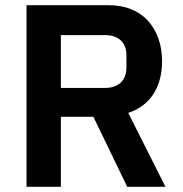

<svg xmlns="http://www.w3.org/2000/svg" viewBox="-20 -718 704 738"><path d="M214 0H82V-698H397Q445 -698 483 -683Q521 -668 547.5 -639.5Q574 -611 588.5 -571Q603 -531 603 -482Q603 -410 570.5 -358Q538 -306 473 -284L616 0H469L339 -269H214ZM384 -380Q422 -380 444 -400.5Q466 -421 466 -459V-505Q466 -543 444 -563Q422 -583 384 -583H214V-380Z"/></svg>

Font: IBM Plex Sans Devanagari SemiBold
Style: Regular
Weight: 600
Designer: Mike Abbink, Paul van der Laan, Pieter van Rosmalen, Erin McLaughlin
Foundry: Bold Monday
Version: Version 1.1